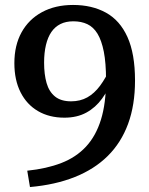

<svg xmlns="http://www.w3.org/2000/svg" viewBox="-20 -672 600 775"><path d="M90 17 101 83Q203 74 282 42.5Q361 11 415 -42.5Q469 -96 497 -172Q525 -248 525 -347Q525 -455 494.5 -522.5Q464 -590 407.5 -621Q351 -652 275 -652Q203 -652 149.5 -623Q96 -594 67 -541.5Q38 -489 38 -417Q38 -349 63 -299.5Q88 -250 133.5 -223.5Q179 -197 240 -197Q291 -197 328.5 -217.5Q366 -238 392 -274Q418 -310 435 -354L428 -403Q407 -357 384 -326Q361 -295 332.5 -279Q304 -263 267 -263Q226 -263 202 -282.5Q178 -302 168 -337Q158 -372 158 -419Q158 -459 165.5 -490.5Q173 -522 187.5 -543Q202 -564 224 -575Q246 -586 276 -586Q308 -586 332.5 -574.5Q357 -563 373.5 -536Q390 -509 399 -463.5Q408 -418 408 -349Q408 -255 387.5 -189Q367 -123 327 -80Q287 -37 227.5 -14Q168 9 90 17Z"/></svg>

Font: Roboto Serif 20pt Medium
Style: Regular
Weight: 500
Version: Version 1.008